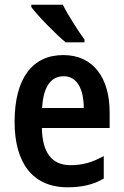

<svg xmlns="http://www.w3.org/2000/svg" viewBox="-20 -786 525 816"><path d="M247 -766H113V-756C141 -718 219 -639 259 -606H339V-618C313 -653 269 -722 247 -766ZM249 -552C117 -552 42 -452 42 -268C42 -96 117 10 267 10C328 10 376 -1 421 -27V-123C373 -96 331 -84 280 -84C200 -84 160 -137 158 -242H446V-308C446 -456 376 -552 249 -552ZM251 -462C308 -462 336 -406 336 -327H159C164 -419 197 -462 251 -462Z"/></svg>

Font: Noto Sans Lao Condensed SemiBold
Style: Regular
Weight: 600
Width: 3
Designer: Monotype Design Team
Foundry: Monotype Imaging Inc.
Version: Version 2.003